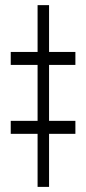

<svg xmlns="http://www.w3.org/2000/svg" viewBox="-20 -731 336 751"><path d="M171.9 0H127V-710.9H171.9ZM274.9 -477.1H22V-527.8H274.9ZM274.9 -207.5H22V-258.3H274.9Z"/></svg>

Font: Roboto Condensed Light
Style: Regular
Weight: 300
Designer: Google
Version: Version 2.134; 2016